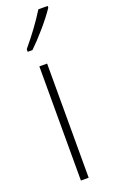

<svg xmlns="http://www.w3.org/2000/svg" viewBox="-150 -800 495 836"><g transform="rotate(-20 97.0 -382.0)"><path d="M194 -756V-764H151C119 -713 88 -671 44 -618V-606H66C105 -643 163 -709 194 -756ZM106 0V-529H70V0Z"/></g></svg>

Font: Noto Sans Devanagari UI ExtraCondensed ExtraLight
Style: Regular
Weight: 200
Width: 2
Designer: Jelle Bosma - Monotype Design Team
Foundry: Monotype Imaging Inc.
Version: Version 2.004